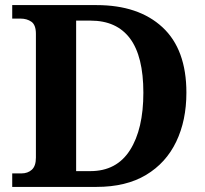

<svg xmlns="http://www.w3.org/2000/svg" viewBox="-20 -734 807 754"><path d="M28 0V-53H64Q89 -53 105 -67.5Q121 -82 121 -115V-601Q121 -636 103.5 -648.5Q86 -661 60 -661H28V-714H359Q524 -714 618 -627Q712 -540 712 -370Q712 -261 672 -177.5Q632 -94 553.5 -47Q475 0 359 0ZM335 -62Q438 -62 490.5 -144.5Q543 -227 543 -370Q543 -513 490.5 -583Q438 -653 336 -653H279V-62Z"/></svg>

Font: Noto Serif Sinhala
Style: Bold
Weight: 700
Designer: Jelle Bosma - Monotype Design Team
Foundry: Monotype Imaging Inc.
Version: Version 2.007; ttfautohint (v1.8.4.7-5d5b)